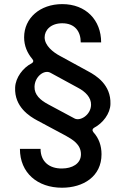

<svg xmlns="http://www.w3.org/2000/svg" viewBox="-20 -757 605 925"><path d="M467.3 -552.6C467.3 -660.2 394.2 -737.2 279.8 -737.2C172.6 -737.2 96.2 -669.7 96.2 -577.1C96.2 -535.9 111.5 -501.4 135.7 -472.7C142.8 -464.8 141.3 -456.7 132.1 -451.7C91.6 -431.1 54.7 -383.9 52.9 -335.2C48.7 -242.2 122.5 -196.4 159.8 -176.5L297.2 -103C328.5 -85.2 370 -62.1 370 -13.8C370 32.7 326.3 54.7 279.1 54.7C218 55.8 175.4 21.7 175.4 -39.8H76C76 75.6 160.2 147.4 278.8 147.4C381 147.4 469.1 93.4 469.1 -13.8C469.1 -55 456.3 -91.3 429.7 -120.4C423.3 -128.2 425.1 -137.1 434.3 -142C475.1 -163.4 511 -209.5 512.1 -255.7C515.3 -348.7 442.8 -393.1 405.5 -413L268.5 -487.9C236.2 -505 195 -537.3 195 -577.1C195 -611.9 224.8 -644.9 279.8 -644.9C340.9 -644.9 369 -605.5 369 -552.6ZM418.7 -251.8C417.6 -202.8 365.8 -171.5 338.8 -186.4L210.9 -255C174 -274.9 145.2 -300.4 146.3 -339.1C147.4 -388.8 193.5 -422.6 222.7 -406.6L355.1 -334.5C391.3 -315.7 419.7 -287.3 418.7 -251.8Z"/></svg>

Font: RA Harald Medium
Style: Regular
Weight: 500
Designer: Rasmus Andersson
Foundry: rsms
Version: Version 3.000;hotconv 1.0.109;makeotfexe 2.5.65596